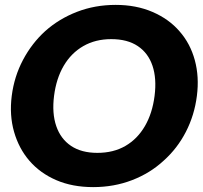

<svg xmlns="http://www.w3.org/2000/svg" viewBox="-20 -757 829 785"><path d="M361 8Q276 8 210 -20.5Q144 -49 100 -100Q57 -150 37.5 -218Q18 -286 28 -365Q38 -444 74 -512Q110 -580 165 -630Q221 -680 294.5 -708.5Q368 -737 453 -737Q537 -737 604 -708Q671 -679 714 -629Q758 -579 776.5 -511Q795 -443 785 -365Q775 -286 740 -218Q705 -150 649 -100Q594 -49 520 -20.5Q446 8 361 8ZM378 -132Q444 -132 493 -160.5Q542 -189 572.5 -241.5Q603 -294 612 -365Q621 -436 603.5 -488Q586 -540 543.5 -568.5Q501 -597 435 -597Q370 -597 320.5 -568.5Q271 -540 240.5 -488Q210 -436 201 -365Q192 -294 210 -241.5Q228 -189 270.5 -160.5Q313 -132 378 -132Z"/></svg>

Font: Aleo Black
Style: Italic
Weight: 900
Italic angle: -7°
Designer: Alessio Laiso
Foundry: Alessio Laiso
Version: Version 2.001;gftools[0.9.29]